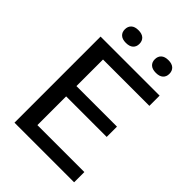

<svg xmlns="http://www.w3.org/2000/svg" viewBox="-263 -1048 1167 1167"><g transform="rotate(45 320.0 -465.0)"><path d="M85 0V-740H592.5V-652H194V-423.5H542.5V-335H194V-88H597.5V0ZM478.5 -821.5Q447.5 -821.5 431.5 -836Q415.5 -850.5 415.5 -875.5Q415.5 -901 431.5 -915.8Q447.5 -930.5 478.5 -930.5Q509 -930.5 525 -915.8Q541 -901 541 -875.5Q541 -850.5 525 -836Q509 -821.5 478.5 -821.5ZM220.5 -821.5Q190 -821.5 174 -836Q158 -850.5 158 -875.5Q158 -901 174 -915.8Q190 -930.5 220.5 -930.5Q251.5 -930.5 267.5 -915.8Q283.5 -901 283.5 -875.5Q283.5 -850.5 267.5 -836Q251.5 -821.5 220.5 -821.5Z"/></g></svg>

Font: Encode Sans SmExp Md
Style: Regular
Weight: 500
Width: 6
Designer: Multiple Designers
Foundry: Impallari Type
Version: Version 3.002; ttfautohint (v1.8.3) -l 8 -r 50 -G 200 -x 14 